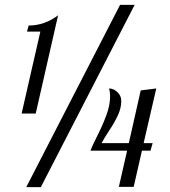

<svg xmlns="http://www.w3.org/2000/svg" viewBox="-20 -770 701 790"><path d="M69 -303 146 -640H91L98 -665Q163 -665 219 -707L127 -303ZM88 0 474 -750H534L148 0ZM352 -150Q359 -169 381 -212.5Q403 -256 418 -297Q433 -338 433 -373Q433 -391 429 -406Q447 -406 463 -391Q479 -376 479 -355Q479 -326 465.5 -296.5Q452 -267 429.5 -233Q407 -199 398 -181H510L559 -398L623 -406L571 -181H608L599 -150H564L530 -1H469L503 -150Z"/></svg>

Font: Lobster Two
Style: Italic
Weight: 400
Designer: Pablo Impallari
Foundry: Pablo Impallari. www.impallari.com
Version: Version 1.006